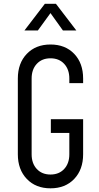

<svg xmlns="http://www.w3.org/2000/svg" viewBox="-20 -1008 536 1044"><path d="M254.5 16Q174.5 16 125.8 -35Q77 -86 77 -169V-581Q77 -664.5 125.8 -715.2Q174.5 -766 254.5 -766Q335 -766 383.5 -715.2Q432 -664.5 432 -581V-556H357V-581Q357 -630.5 329 -660.8Q301 -691 254.5 -691Q208 -691 180 -660.8Q152 -630.5 152 -581V-169Q152 -119.5 180 -89.2Q208 -59 254.5 -59Q301 -59 329 -89.2Q357 -119.5 357 -169V-285H256.5V-360H432V-169Q432 -86 383.5 -35Q335 16 254.5 16ZM112.8 -842.2 224 -987.5H284L395.2 -842.2H322.2L254.5 -936.8L185.8 -842.2Z"/></svg>

Font: Mohave Light
Style: Regular
Weight: 300
Designer: Gumpita Rahayu
Foundry: Tokotype
Version: Version 2.003